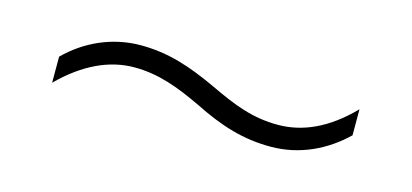

<svg xmlns="http://www.w3.org/2000/svg" viewBox="-27 -499 627 292"><g transform="rotate(15 286.0 -353.0)"><path d="M278 -337C322 -315 358 -304 401 -304C446 -304 486 -323 517 -353V-394C480 -356 442 -339 403 -339C363 -339 333 -351 293 -370C250 -390 214 -402 171 -402C126 -402 85 -383 55 -353V-312C92 -349 131 -367 170 -367C208 -367 240 -355 278 -337Z"/></g></svg>

Font: Noto Sans Tamil ExtraLight
Style: Regular
Weight: 200
Designer: Jelle Bosma - Monotype Design Team
Foundry: Monotype Imaging Inc.
Version: Version 2.004